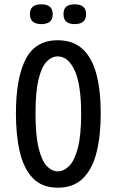

<svg xmlns="http://www.w3.org/2000/svg" viewBox="-20 -859 542 892"><path d="M249 13Q175 13 132.5 -31.5Q90 -76 72 -153.5Q54 -231 54 -331Q54 -497 99.5 -584.5Q145 -672 248 -672Q320 -672 364 -631Q408 -590 428 -514Q448 -438 448 -332Q448 -228 428.5 -150.5Q409 -73 365 -30Q321 13 249 13ZM248 -63Q277 -63 302 -88.5Q327 -114 342 -172.5Q357 -231 357 -330Q357 -466 327 -531.5Q297 -597 248 -597Q220 -597 196.5 -572.5Q173 -548 159 -490Q145 -432 145 -333Q145 -230 159.5 -171Q174 -112 197.5 -87.5Q221 -63 248 -63ZM327 -747Q302 -747 288.5 -758Q275 -769 275 -793Q275 -818 288.5 -828.5Q302 -839 327 -839Q380 -839 380 -793Q380 -747 327 -747ZM172 -747Q119 -747 119 -793Q119 -839 172 -839Q225 -839 225 -793Q225 -747 172 -747Z"/></svg>

Font: Bricolage Grotesque 12pt Condensed
Style: Regular
Weight: 400
Width: 3
Designer: Mathieu Triay
Foundry: Atelier Triay
Version: Version 1.001; ttfautohint (v1.8.4.7-5d5b);gftools[0.9.33.de